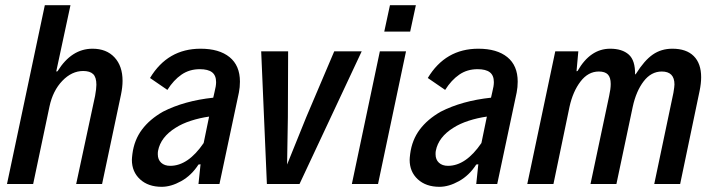

<svg xmlns="http://www.w3.org/2000/svg" viewBox="-20 -710 2754 741"><path d="M153 -690H252L197 -434L202 -435Q256 -522 337 -522Q391 -522 422 -488.5Q453 -455 453 -398Q453 -374 447 -345L374 0H274L347 -340Q352 -368 352 -383Q352 -412 339.5 -424Q327 -436 301 -436Q257 -436 220.5 -398Q184 -360 171 -299L108 0H7Z M906 -395Q906 -373 902 -353L827 0H746L754 -76L746 -75Q719 -33 679.5 -11Q640 11 604 11Q552 11 520.5 -18Q489 -47 489 -93Q489 -100 491 -116Q498 -170 528 -210Q558 -250 609 -279Q691 -321 803 -333L808 -355Q814 -378 814 -393Q814 -419 798.5 -431Q783 -443 751 -443Q711 -443 680.5 -422Q650 -401 626 -363L559 -409Q627 -522 754 -522Q826 -522 866 -489.5Q906 -457 906 -395ZM766 -158 787 -260Q751 -255 717 -244Q683 -233 658 -217Q600 -181 590 -128Q589 -124 589 -115Q589 -94 602 -82Q615 -70 637 -70Q706 -70 766 -158Z M1376 -512 1136 0H1010L988 -512H1092L1091 -257L1088 -75L1162 -258L1270 -512Z M1485 -690H1585L1563 -588H1463ZM1446 -512H1547L1439 0H1338Z M1978 -395Q1978 -373 1974 -353L1899 0H1818L1826 -76L1818 -75Q1791 -33 1751.5 -11Q1712 11 1676 11Q1624 11 1592.5 -18Q1561 -47 1561 -93Q1561 -100 1563 -116Q1570 -170 1600 -210Q1630 -250 1681 -279Q1763 -321 1875 -333L1880 -355Q1886 -378 1886 -393Q1886 -419 1870.5 -431Q1855 -443 1823 -443Q1783 -443 1752.5 -422Q1722 -401 1698 -363L1631 -409Q1699 -522 1826 -522Q1898 -522 1938 -489.5Q1978 -457 1978 -395ZM1838 -158 1859 -260Q1823 -255 1789 -244Q1755 -233 1730 -217Q1672 -181 1662 -128Q1661 -124 1661 -115Q1661 -94 1674 -82Q1687 -70 1709 -70Q1778 -70 1838 -158Z M2123 -512H2212L2205 -435L2209 -436Q2258 -522 2335 -522Q2381 -522 2406.5 -499.5Q2432 -477 2431 -422L2435 -426Q2467 -477 2499.5 -499.5Q2532 -522 2575 -522Q2629 -522 2657.5 -493.5Q2686 -465 2686 -412Q2686 -388 2680 -359L2605 0H2505L2579 -352Q2583 -376 2583 -384Q2583 -434 2534 -434Q2493 -434 2464 -396Q2435 -358 2422 -298L2359 0H2259L2331 -340Q2337 -367 2337 -386Q2337 -411 2326 -422.5Q2315 -434 2291 -434Q2250 -434 2220.5 -395.5Q2191 -357 2178 -298L2116 0H2015Z"/></svg>

Font: Decalotype Medium Italic
Style: Regular
Weight: 500
Italic angle: -12°
Designer: Alfredo Marco Pradil
Foundry: Alfredo Marco Pradil
Version: Version 1.0